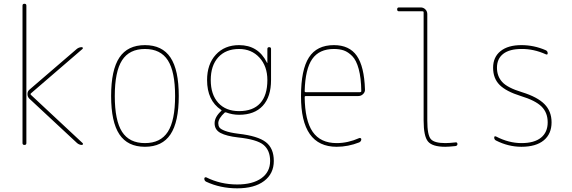

<svg xmlns="http://www.w3.org/2000/svg" viewBox="-20 -770 3040 1020"><path d="M389.6 -9.8 135.7 -246.1Q126 -255.9 126 -270.5Q126 -285.2 136.7 -293.9L387.7 -509.8Q399.4 -519.5 415 -519.5Q418.9 -519.5 419.9 -515.6Q420.9 -511.7 418 -509.8L143.6 -273.4Q140.6 -270.5 143.6 -266.6L418.9 -9.8Q421.9 -6.8 420.4 -3.4Q418.9 0 415 0Q401.4 0 389.6 -9.8ZM99.6 -9.8V-740.2Q99.6 -750 109.9 -750Q120.1 -750 120.1 -740.2V-9.8Q120.1 0 109.9 0Q99.6 0 99.6 -9.8Z M871.6 -449.7Q833 -509.8 750 -509.8Q667 -509.8 628.4 -449.7Q589.8 -389.6 589.8 -259.8Q589.8 -129.9 628.4 -69.8Q667 -9.8 750 -9.8Q833 -9.8 871.6 -69.8Q910.2 -129.9 910.2 -259.8Q910.2 -389.6 871.6 -449.7ZM885.7 -56.2Q841.8 9.8 750 9.8Q658.2 9.8 614.3 -56.2Q570.3 -122.1 570.3 -260.3Q570.3 -398.4 614.3 -464.4Q658.2 -530.3 750 -530.3Q841.8 -530.3 885.7 -464.4Q929.7 -398.4 929.7 -260.3Q929.7 -122.1 885.7 -56.2Z M1250 -179.7Q1324.2 -179.7 1362.3 -221.7Q1400.4 -263.7 1400.4 -344.7Q1400.4 -418 1358.4 -463.9Q1316.4 -509.8 1250 -509.8Q1179.7 -509.8 1139.6 -465.8Q1099.6 -421.9 1099.6 -344.7Q1099.6 -267.6 1139.6 -223.6Q1179.7 -179.7 1250 -179.7ZM1075.2 195.3Q1065.4 190.4 1065.4 178.7Q1065.4 174.8 1068.4 172.9Q1071.3 170.9 1075.2 171.9Q1151.4 210 1240.2 210Q1322.3 210 1368.7 176.8Q1415 143.6 1415 85Q1415 29.3 1380.4 0Q1345.7 -29.3 1244.1 -40Q1183.6 -46.9 1151.9 -63.5Q1120.1 -80.1 1120.1 -115.2Q1120.1 -148.4 1155.3 -180.7Q1159.2 -184.6 1154.3 -186.5Q1080.1 -236.3 1080.1 -344.7Q1080.1 -428.7 1126.5 -479.5Q1172.9 -530.3 1250 -530.3Q1351.6 -530.3 1397.5 -438.5Q1397.5 -436.5 1399.4 -435.5Q1400.4 -435.5 1400.4 -436.5V-509.8Q1400.4 -519.5 1410.2 -519.5Q1419.9 -519.5 1419.9 -509.8V-344.7Q1419.9 -255.9 1376 -208Q1332 -160.2 1250 -160.2Q1214.8 -160.2 1180.7 -172.9Q1175.8 -173.8 1173.8 -171.9Q1139.6 -140.6 1139.6 -115.2Q1139.6 -102.5 1145.5 -93.3Q1151.4 -84 1175.8 -74.7Q1200.2 -65.4 1246.1 -59.6Q1349.6 -47.9 1392.1 -15.1Q1434.6 17.6 1434.6 85Q1434.6 152.3 1383.3 191.4Q1332 230.5 1240.2 230.5Q1150.4 230.5 1075.2 195.3Z M1753.9 -509.8Q1675.8 -509.8 1638.7 -456.5Q1601.6 -403.3 1598.6 -286.1Q1598.6 -280.3 1604.5 -280.3H1892.6Q1898.4 -280.3 1899.4 -285.2Q1898.4 -356.4 1885.7 -403.3Q1873 -450.2 1851.1 -472.2Q1829.1 -494.1 1806.6 -502Q1784.2 -509.8 1753.9 -509.8ZM1768.6 9.8Q1578.1 9.8 1579.1 -259.8Q1579.1 -399.4 1621.1 -464.8Q1663.1 -530.3 1753.9 -530.3Q1835.9 -530.3 1875.5 -473.6Q1915 -417 1918.9 -294.9Q1919.9 -281.2 1909.2 -270.5Q1898.4 -259.8 1883.8 -259.8H1604.5Q1599.6 -259.8 1598.6 -255.9Q1599.6 -129.9 1641.1 -69.8Q1682.6 -9.8 1768.6 -9.8Q1828.1 -9.8 1887.7 -36.1Q1891.6 -38.1 1895.5 -36.1Q1899.4 -34.2 1899.4 -30.3Q1899.4 -19.5 1888.7 -13.7Q1829.1 9.8 1768.6 9.8Z M2099.6 -710Q2089.8 -710 2089.8 -720.2Q2089.8 -730.5 2099.6 -730.5H2214.8Q2229.5 -730.5 2239.7 -720.2Q2250 -710 2250 -695.3V-129.9Q2250 -52.7 2268.6 -31.2Q2287.1 -9.8 2345.7 -9.8Q2367.2 -9.8 2401.4 -13.7Q2405.3 -14.6 2407.7 -11.7Q2410.2 -8.8 2410.2 -4.9Q2410.2 3.9 2400.4 5.9Q2364.3 9.8 2345.7 9.8Q2277.3 9.8 2253.9 -18.1Q2230.5 -45.9 2230.5 -129.9V-705.1Q2230.5 -710 2224.6 -710Z M2747.1 -259.8Q2668.9 -284.2 2634.3 -318.8Q2599.6 -353.5 2599.6 -410.2Q2599.6 -466.8 2639.2 -498.5Q2678.7 -530.3 2750 -530.3Q2817.4 -530.3 2879.9 -502.9Q2889.6 -498 2889.6 -487.3Q2889.6 -477.5 2879.9 -481.4Q2815.4 -510.7 2750 -509.8Q2686.5 -509.8 2653.3 -483.9Q2620.1 -458 2620.1 -410.2Q2620.1 -365.2 2647.9 -334.5Q2675.8 -303.7 2752.9 -280.3Q2835 -254.9 2872.6 -216.8Q2910.2 -178.7 2910.2 -120.1Q2910.2 -58.6 2868.7 -24.4Q2827.1 9.8 2750 9.8Q2680.7 9.8 2615.2 -23.4Q2605.5 -28.3 2605.5 -39.1Q2605.5 -48.8 2615.2 -44.9Q2682.6 -9.8 2750.5 -9.8Q2818.4 -9.8 2854 -38.6Q2889.6 -67.4 2889.6 -120.1Q2889.6 -171.9 2856.9 -204.1Q2824.2 -236.3 2747.1 -259.8Z"/></svg>

Font: Rounded-X Mgen+ 2m thin
Style: Regular
Weight: 100
Designer: [Source Han Sans]
Ryoko NISHIZUKA  (kana & ideographs); Paul D. Hunt (Latin, Greek & Cyrillic); Wenlong ZHANG  (bopomofo
Version: Version 1.059.20150602